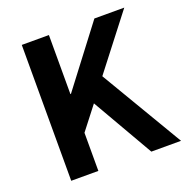

<svg xmlns="http://www.w3.org/2000/svg" viewBox="-132 -862 953 984"><g transform="rotate(-20 345.0 -370.5)"><path d="M91 0H239V-208L336 -333L528 0H690L424 -449L650 -741H487L242 -419H239V-741H91Z"/></g></svg>

Font: Noto Sans CJK SC
Style: Bold
Weight: 700
Designer: Ryoko NISHIZUKA 西塚涼子 (kana, bopomofo & ideographs); Paul D. Hunt (Latin, Greek & Cyrillic); Sandoll Communications 산돌커뮤니
Foundry: Adobe
Version: Version 2.004;hotconv 1.0.118;makeotfexe 2.5.65603